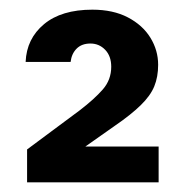

<svg xmlns="http://www.w3.org/2000/svg" viewBox="-20 -727 386 397"><path d="M33 -599Q35 -647 71 -677Q107 -707 171 -707Q214 -707 244.5 -691Q275 -675 291 -649Q307 -623 307 -593Q307 -568 299 -548.5Q291 -529 271 -509.5Q251 -490 219 -468L111 -392V-424H308V-350H36V-418L145 -499Q175 -522 192.5 -542Q210 -562 210 -589Q210 -611 197.5 -624Q185 -637 167 -637Q149 -637 138.5 -626.5Q128 -616 126 -599Z"/></svg>

Font: Albert Sans SemiBold
Style: Regular
Weight: 600
Designer: Andreas Rasmussen
Foundry: a.Foundry
Version: Version 1.025